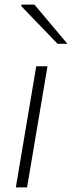

<svg xmlns="http://www.w3.org/2000/svg" viewBox="-20 -817 314 837"><path d="M138 -528H187L98 0H49ZM72 -791 75 -797H130L274 -626H231Z"/></svg>

Font: Nebula Sans Light
Style: Regular
Weight: 300
Italic angle: -9°
Designer: Paul D. Hunt for Adobe (as Source Sans)
Foundry: Nebula Entertainment & Broadcasting LLC
Version: Version 1.010